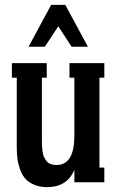

<svg xmlns="http://www.w3.org/2000/svg" viewBox="-20 -748 480 788"><path d="M273.9 -556.2 219.2 -640.1 164.1 -556.2H97.2L189.9 -728H248L340.8 -556.2ZM408.2 -488.8V-429.2H388.2V-60.1H408.2V0H285.2V-50.8Q255.4 20 172.9 20Q141.1 20 117.9 9.3Q94.7 -1.5 81.8 -17.3Q68.8 -33.2 61 -56.6Q53.2 -80.1 51 -100.3Q48.8 -120.6 48.8 -145V-429.2H28.8V-488.8H171.9V-429.2H151.9V-176.8Q151.9 -161.1 152.1 -152.8Q152.3 -144.5 154.1 -129.9Q155.8 -115.2 159.4 -106.7Q163.1 -98.1 169.4 -88.9Q175.8 -79.6 186.5 -75.2Q197.3 -70.8 211.9 -70.8Q285.2 -70.8 285.2 -190.9V-429.2H265.1V-488.8Z"/></svg>

Font: Margherita Bold
Style: Regular
Weight: 700
Designer: James Puckett
Foundry: Dunwich Type Founders
Version: Version 1.008;hotconv 1.0.109;makeotfexe 2.5.65596